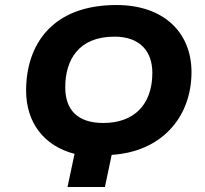

<svg xmlns="http://www.w3.org/2000/svg" viewBox="-20 -745 816 765"><path d="M398 0 425 -128C622 -140 743 -276 743 -458C743 -613 635 -725 444 -725C185 -725 84 -564 84 -384C84 -259 153 -164 277 -132L249 0ZM392 -255C287 -255 240 -309 240 -397C240 -505 292 -599 436 -599C539 -599 587 -539 587 -455C587 -326 512 -255 392 -255Z"/></svg>

Font: BC Sans
Style: Bold Italic
Weight: 700
Italic angle: -12°
Designer: Monotype Design Team
Province of B.C.
Foundry: Monotype Imaging Inc.
Version: Version 2.000;GOOG;noto-source:20170915:90ef993387c0